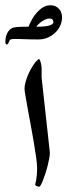

<svg xmlns="http://www.w3.org/2000/svg" viewBox="-54 -706 255 729"><path d="M137.2 -686Q148.9 -686 157.2 -681.9Q165.5 -677.7 171.1 -671.1Q176.8 -664.6 179.2 -656.2Q181.6 -647.9 181.6 -639.2Q181.6 -626 175.8 -611.3Q169.9 -596.7 158.2 -584.5Q146.5 -572.3 129.6 -564.2Q112.8 -556.2 90.8 -556.2Q81.1 -556.2 68.1 -556.4Q55.2 -556.6 42.5 -557.1Q29.8 -557.6 19 -557.9Q8.3 -558.1 3.4 -558.1Q-10.3 -558.1 -13.7 -556.2Q-17.1 -554.2 -18.6 -550.3Q-19.5 -547.9 -22 -542.5Q-24.4 -537.1 -28.3 -537.1Q-33.7 -537.1 -33.7 -549.8Q-33.7 -553.2 -32.7 -560.8Q-31.7 -568.4 -28.3 -576.4Q-24.9 -584.5 -18.6 -591.6Q-12.2 -598.6 -1.5 -601.6Q2.4 -602.5 9.5 -603.3Q16.6 -604 24.7 -604.2Q32.7 -604.5 40.5 -604.5Q48.3 -604.5 54.2 -604.5Q59.6 -618.2 67.6 -632.6Q75.7 -647 86.4 -658.9Q97.2 -670.9 109.9 -678.5Q122.6 -686 137.2 -686ZM148.9 -622.1Q148.9 -626.5 145.8 -631.1Q142.6 -635.7 132.8 -635.7Q127 -635.7 119.6 -632.6Q112.3 -629.4 105.2 -624.8Q98.1 -620.1 92.5 -614.5Q86.9 -608.9 84 -604.5Q117.7 -604.5 133.3 -609.1Q148.9 -613.8 148.9 -622.1ZM135.3 -127Q135.3 -117.2 132.8 -103.8Q130.4 -90.3 126.7 -75.7Q123 -61 118.4 -47.1Q113.8 -33.2 109.4 -22Q105 -10.7 101.1 -3.9Q97.2 2.9 95.2 2.9Q90.8 2.9 85.2 0.5Q79.6 -2 79.6 -5.9Q79.6 -7.3 80.8 -11Q82 -14.6 83.3 -22Q84.5 -29.3 85.7 -40.5Q86.9 -51.8 86.9 -67.9Q86.9 -82 83.3 -107.9Q79.6 -133.8 74.5 -165Q69.3 -196.3 63 -229.7Q56.6 -263.2 51.5 -292Q46.4 -320.8 42.7 -341.8Q39.1 -362.8 39.1 -369.6Q39.1 -380.9 43.7 -397Q48.3 -413.1 55.9 -429.4Q63.5 -445.8 73.5 -460.4Q83.5 -475.1 94.2 -482.9Q99.6 -475.1 101.8 -464.6Q104 -454.1 104 -447.3V-411.1L135.3 -127Z"/></svg>

Font: Scheherazade
Style: Bold
Weight: 700
Version: Version 2.100 (build 932/914)